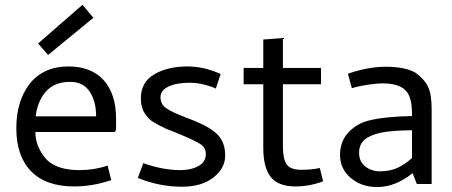

<svg xmlns="http://www.w3.org/2000/svg" viewBox="-20 -761 1870 794"><path d="M47.5 0ZM460 -268.8V-225L455 -215H126.2Q126.2 -153.8 172.5 -101.2Q216.2 -57.5 308.8 -57.5Q370 -57.5 425 -76.2L440 -16.2Q363.8 10 286.2 10Q170 10 108.8 -52.5Q47.5 -115 47.5 -231.2Q47.5 -341.2 101.2 -412.5Q158.8 -486.2 262.5 -486.2Q357.5 -486.2 408.8 -429.4Q460 -372.5 460 -268.8ZM271.2 -422.5Q205 -422.5 170 -382.5Q135 -342.5 127.5 -280H377.5Q377.5 -342.5 350.6 -382.5Q323.8 -422.5 271.2 -422.5ZM366.2 -687.5 178.8 -533.8 137.5 -581.2 321.2 -741.2Z M831.2 -123.8Q831.2 -150 808.8 -165Q786.2 -180 713.8 -210L666.2 -228.8Q635 -243.8 615 -255.6Q595 -267.5 578.8 -291.9Q562.5 -316.2 562.5 -353.8Q562.5 -421.2 618.1 -453.8Q673.8 -486.2 755 -486.2Q823.8 -486.2 892.5 -455L872.5 -395Q816.2 -418.8 763.8 -418.8Q710 -418.8 676.9 -403.1Q643.8 -387.5 643.8 -358.8Q643.8 -330 666.9 -313.8Q690 -297.5 746.2 -276.2L787.5 -260Q856.2 -231.2 883.8 -200Q911.2 -168.8 911.2 -117.5Q911.2 -65 862.5 -26.9Q813.8 11.2 732.5 11.2Q640 11.2 550 -25L572.5 -86.2Q653.8 -57.5 726.2 -57.5Q770 -57.5 800.6 -74.4Q831.2 -91.2 831.2 -123.8Z M1068.8 -148.8V-412.5H987.5V-480H1068.8V-597.5L1150 -603.8V-480H1307.5V-412.5H1150V-153.8Q1150 -103.8 1165.6 -81.2Q1181.2 -58.8 1226.2 -58.8Q1268.8 -58.8 1302.5 -66.2L1316.2 -11.2Q1260 10 1202.5 10Q1130 10 1099.4 -29.4Q1068.8 -68.8 1068.8 -148.8Z M1435 -396.2 1418.8 -456.2Q1502.5 -485 1575 -485Q1656.2 -485 1698.8 -460Q1736.2 -432.5 1750.6 -401.2Q1765 -370 1765 -310V0H1703.8L1686.2 -45Q1615 12.5 1540 12.5Q1475 12.5 1430.6 -25Q1386.2 -62.5 1386.2 -120Q1386.2 -176.2 1420.6 -213.1Q1455 -250 1505 -262.5Q1568.8 -278.8 1683.8 -281.2V-285Q1683.8 -336.2 1673.8 -360Q1653.8 -416.2 1563.8 -416.2Q1537.5 -416.2 1500.6 -410.6Q1463.8 -405 1435 -396.2ZM1683.8 -107.5V-222.5Q1597.5 -221.2 1556.2 -212.5Q1510 -202.5 1487.5 -183.1Q1465 -163.8 1465 -128.8Q1465 -92.5 1490.6 -72.5Q1516.2 -52.5 1551.2 -52.5Q1592.5 -52.5 1623.8 -66.9Q1655 -81.2 1683.8 -107.5Z"/></svg>

Font: Cambay
Style: Regular
Weight: 400
Version: Version 1.180;PS 001.180;hotconv 1.0.70;makeotf.lib2.5.58329